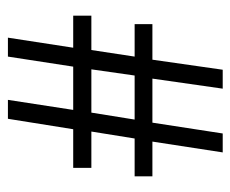

<svg xmlns="http://www.w3.org/2000/svg" viewBox="-70 -528 596 497"><g transform="rotate(-90 228.5 -279.0)"><path d="M415 -229V-183H323L297 -1H248L274 -183H160L132 -1H83L111 -183H21V-229H119L137 -341H43V-388H143L170 -557H219L193 -388H305L331 -557H380L354 -388H437V-341H348L331 -229ZM298 -341H186L168 -229H282Z"/></g></svg>

Font: Pomorsky Unicode
Style: Medium
Weight: 500
Version: 1.1